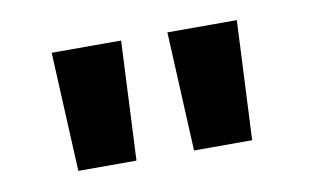

<svg xmlns="http://www.w3.org/2000/svg" viewBox="-38 -774 540 335"><g transform="rotate(-10 232.0 -606.5)"><path d="M181 -501H78L68 -712H191ZM386 -501H283L273 -712H396Z"/></g></svg>

Font: Viga
Style: Regular
Weight: 400
Designer: Oscar Yáñez
Foundry: Fontstage
Version: Version 1.001